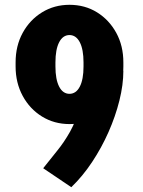

<svg xmlns="http://www.w3.org/2000/svg" viewBox="-20 -755 594 800"><path d="M494 -460Q494 -402 477.5 -336Q461 -270 432 -204.5Q403 -139 363.5 -79.5Q324 -20 277 25L160 -54Q188 -90 217.5 -126Q247 -162 272 -206.5Q297 -251 312.5 -312Q328 -373 328 -460ZM494 -496V-477H328V-496ZM211 -496V-477H45V-496ZM45 -495Q45 -564 74.5 -618Q104 -672 155 -703.5Q206 -735 270 -735V-609Q242 -609 226.5 -579Q211 -549 211 -495ZM494 -495H328Q328 -549 312.5 -579Q297 -609 269 -609V-735Q334 -735 384.5 -703.5Q435 -672 464.5 -618Q494 -564 494 -495ZM45 -478H211Q211 -424 226.5 -394Q242 -364 270 -364V-238Q206 -238 155 -269.5Q104 -301 74.5 -355.5Q45 -410 45 -478ZM494 -478Q494 -410 464.5 -355.5Q435 -301 384.5 -269.5Q334 -238 269 -238V-364Q297 -364 312.5 -394Q328 -424 328 -478Z"/></svg>

Font: Akshar Light
Style: Regular
Weight: 300
Designer: Tall Chai
Foundry: Tall Chai
Version: Version 1.100